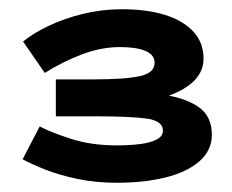

<svg xmlns="http://www.w3.org/2000/svg" viewBox="-20 -803 503 416"><path d="M233 -407Q187 -407 147 -415.5Q107 -424 77 -436Q47 -448 29 -458L66 -529Q91 -516 134.5 -502Q178 -488 233 -488Q262 -488 284.5 -491Q307 -494 320 -501Q333 -508 333 -520Q333 -541 298.5 -546Q264 -551 183 -551H101V-631H183Q251 -631 283 -638Q315 -645 315 -667Q315 -684 295.5 -692.5Q276 -701 240 -701Q199 -701 157 -685Q115 -669 77 -645L30 -713Q52 -731 85.5 -747Q119 -763 160 -773Q201 -783 244 -783Q297 -783 336.5 -771Q376 -759 398.5 -735Q421 -711 421 -676Q421 -644 393.5 -621.5Q366 -599 318.5 -588Q271 -577 209 -578V-606Q279 -606 330.5 -598.5Q382 -591 410.5 -571Q439 -551 439 -511Q439 -477 412 -453.5Q385 -430 338.5 -418.5Q292 -407 233 -407Z"/></svg>

Font: BioRhyme SemiExpanded ExtraBold
Style: Regular
Weight: 800
Width: 6
Designer: Aoife Mooney
Foundry: Aoife Mooney Type
Version: Version 1.600;gftools[0.9.33]